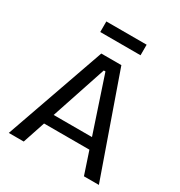

<svg xmlns="http://www.w3.org/2000/svg" viewBox="-192 -968 1035 1102"><g transform="rotate(30 325.5 -417.0)"><path d="M27 0 259 -660H392L624 0H525L331 -583H320L126 0ZM137 -148V-218H526V-148ZM192 -764V-834H459V-764Z"/></g></svg>

Font: Bricolage Grotesque 24pt
Style: Regular
Weight: 400
Designer: Mathieu Triay
Foundry: Atelier Triay
Version: Version 1.001;gftools[0.9.33.dev8+g029e19f]